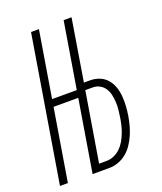

<svg xmlns="http://www.w3.org/2000/svg" viewBox="-136 -824 772 913"><g transform="rotate(-20 250.0 -367.5)"><path d="M9 0 130 -735H170L115 -401H240L295 -735H335L284 -423H315Q340 -423 362.5 -414Q385 -405 400 -387.5Q415 -370 423 -347.5Q431 -325 433 -300.5Q435 -276 433.5 -251Q432 -226 428 -201Q424 -178 418 -155.5Q412 -133 402.5 -111Q393 -89 379 -68Q365 -47 346 -31.5Q327 -16 304 -8Q281 0 258 0H174L234 -364H109L49 0ZM258 -36Q277 -36 295.5 -44Q314 -52 328.5 -66Q343 -80 353 -97.5Q363 -115 370 -133Q377 -151 381.5 -169.5Q386 -188 389 -207Q392 -226 394 -245.5Q396 -265 395 -284Q394 -303 390 -321Q386 -339 376.5 -354Q367 -369 351 -378Q335 -387 315 -387H278L220 -36Z"/></g></svg>

Font: Iosevka Term Curly Extralight
Style: Italic
Weight: 200
Italic angle: -9°
Designer: Belleve Invis
Foundry: Belleve Invis
Version: Version 32.3.0